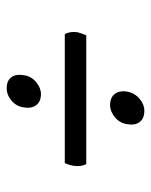

<svg xmlns="http://www.w3.org/2000/svg" viewBox="41 -576 450 572"><g transform="rotate(90 266.0 -290.0)"><path d="M293 -393Q270 -393 259.5 -407.5Q249 -422 253 -444Q257 -466 274 -480.5Q291 -495 310 -495Q333 -495 343.5 -481Q354 -467 350 -444Q347 -422 329.5 -407.5Q312 -393 293 -393ZM82 -258Q73 -272 76 -296Q78 -302 80 -308.5Q82 -315 85 -322H469Q477 -307 474 -284Q473 -278 471 -271.5Q469 -265 466 -258ZM243 -85Q220 -85 210 -99Q200 -113 204 -136Q207 -158 224.5 -172.5Q242 -187 260 -187Q283 -187 293.5 -172.5Q304 -158 300 -136Q297 -114 280 -99.5Q263 -85 243 -85Z"/></g></svg>

Font: Petrona SemiBold
Style: Italic
Weight: 600
Italic angle: -9°
Designer: Ringo R. Seeber
Foundry: Ringo R. Seeber
Version: Version 2.001; ttfautohint (v1.8.3)